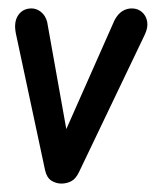

<svg xmlns="http://www.w3.org/2000/svg" viewBox="-20 -436 390 456"><path d="M87 -32 18 -355Q12 -383 23 -399.5Q34 -416 55 -416Q67 -416 77.5 -407.5Q88 -399 92 -384L142 -104L128 -108L252 -388Q260 -403 270.5 -409.5Q281 -416 293 -416Q307 -416 317 -407.5Q327 -399 329.5 -385Q332 -371 324 -354L168 -28Q160 -11 149 -5.5Q138 0 126 0Q113 0 102 -7Q91 -14 87 -32Z"/></svg>

Font: Edu SA Beginner Medium
Style: Regular
Weight: 500
Version: Version 1.003